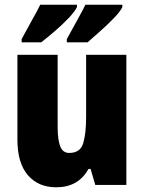

<svg xmlns="http://www.w3.org/2000/svg" viewBox="-20 -786 611 816"><path d="M517 -553V0H385L365 -68H356Q313 10 219 10Q143 10 98.5 -41.5Q54 -93 54 -193V-553H225V-248Q225 -192 236 -164Q247 -136 274 -136Q321 -136 333.5 -177Q346 -218 346 -289V-553ZM500 -756Q491 -737 464.5 -709.5Q438 -682 406.5 -654Q375 -626 352 -606H264V-620Q289 -666 310.5 -704.5Q332 -743 343 -766H500ZM307 -756Q298 -737 272 -709.5Q246 -682 214 -654.5Q182 -627 155 -606H72V-620Q97 -667 118.5 -705Q140 -743 151 -766H307Z"/></svg>

Font: Noto Sans Kannada Condensed Black
Style: Regular
Weight: 900
Width: 3
Designer: Jelle Bosma - Monotype Design Team
Foundry: Monotype Imaging Inc.
Version: Version 2.005; ttfautohint (v1.8.4.7-5d5b)